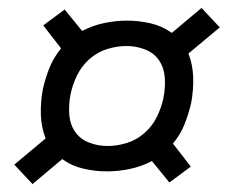

<svg xmlns="http://www.w3.org/2000/svg" viewBox="-20 -567 590 484"><path d="M62 -103 16 -152 95 -218Q84 -246 83 -278Q82 -310 88 -342Q94 -369 104.5 -395.5Q115 -422 134 -445L89 -503L143 -543L187 -489Q214 -503 243 -509Q272 -515 300 -515Q331 -515 360.5 -508Q390 -501 413 -484L488 -547L534 -498L455 -432Q466 -404 467 -372Q468 -340 462 -308Q456 -281 445.5 -254.5Q435 -228 416 -205L461 -147L407 -107L363 -161Q336 -147 307 -141Q278 -135 250 -135Q219 -135 189.5 -142Q160 -149 137 -166ZM251 -199Q275 -199 299.5 -206.5Q324 -214 344 -231.5Q364 -249 375.5 -272.5Q387 -296 392 -320Q397 -345 395.5 -370Q394 -395 381.5 -414Q369 -433 346.5 -442Q324 -451 299 -451Q275 -451 250.5 -443.5Q226 -436 206 -418.5Q186 -401 174.5 -377.5Q163 -354 158 -330Q153 -305 154.5 -280Q156 -255 168.5 -236Q181 -217 203.5 -208Q226 -199 251 -199Z"/></svg>

Font: Lode
Style: Italic
Weight: 400
Italic angle: -11°
Monospace: yes
Designer: Belleve Invis
Foundry: Belleve Invis
Version: Version 29.2.0; ttfautohint (v1.8.3)